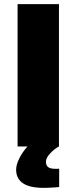

<svg xmlns="http://www.w3.org/2000/svg" viewBox="-20 -708 370 928"><path d="M266 107V196L242 198Q212 200 191 200Q118 200 86 174Q58 152 58 112Q58 88 73.5 57Q89 26 113 0H65V-688H265V0Q242 12 224 32Q202 54 202 74Q202 90 212 99Q222 108 249 108H260Q264 108 266 107Z"/></svg>

Font: Saira Stencil
Style: Regular
Weight: 400
Designer: Hector Gatti with collaboration of the Omnibus-Type team
Foundry: Omnibus-Type
Version: Version 1.003